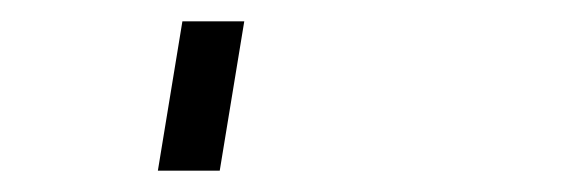

<svg xmlns="http://www.w3.org/2000/svg" viewBox="-20 60 540 180"><path d="M128 220 151 80H209L186 220Z"/></svg>

Font: Iosevka Light
Style: Italic
Weight: 300
Italic angle: -9°
Monospace: yes
Designer: Belleve Invis
Foundry: Belleve Invis
Version: Version 32.5.0; ttfautohint (v1.8.4)